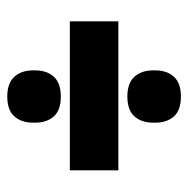

<svg xmlns="http://www.w3.org/2000/svg" viewBox="-14 -586 541 554"><g transform="rotate(-90 257.0 -309.5)"><path d="M42 -239V-379H472V-239ZM255 -58.5Q216 -58.5 197.8 -78.5Q179.5 -98.5 179.5 -133.5V-137.5Q179.5 -172.5 197.8 -192.8Q216 -213 255 -213Q293.5 -213 312 -192.8Q330.5 -172.5 330.5 -137.5V-133.5Q330.5 -98.5 312 -78.5Q293.5 -58.5 255 -58.5ZM255 -405Q216 -405 197.8 -425Q179.5 -445 179.5 -480V-484Q179.5 -519 197.8 -539.2Q216 -559.5 255 -559.5Q293.5 -559.5 312 -539.2Q330.5 -519 330.5 -484V-480Q330.5 -445 312 -425Q293.5 -405 255 -405Z"/></g></svg>

Font: Anek Bangla Medium ExtraBold
Style: Regular
Weight: 800
Version: Version 1.003